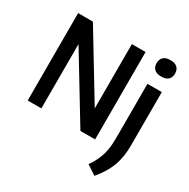

<svg xmlns="http://www.w3.org/2000/svg" viewBox="-217 -977 1384 1408"><g transform="rotate(30 475.0 -273.0)"><path d="M68 0V-740H193L523 -195.5V-740H639V0H514.5L184 -544.5V0ZM768 234 687.5 181Q717 139 734.5 99Q752 59 759.8 14.2Q767.5 -30.5 767.5 -86.5V-545H889V-93Q889 4 861.5 79.8Q834 155.5 768 234ZM827.5 -641.5Q788 -641.5 768.8 -659.8Q749.5 -678 749.5 -710.5Q749.5 -743 768.8 -761.5Q788 -780 827.5 -780Q867 -780 886.2 -761.5Q905.5 -743 905.5 -710.5Q905.5 -678 886.2 -659.8Q867 -641.5 827.5 -641.5Z"/></g></svg>

Font: Encode Sans Semi Condensed SemiBold
Style: Regular
Weight: 600
Width: 4
Designer: Multiple Designers
Foundry: Impallari Type
Version: Version 3.000; ttfautohint (v1.8.3) -l 8 -r 50 -G 200 -x 14 